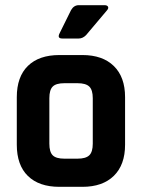

<svg xmlns="http://www.w3.org/2000/svg" viewBox="-20 -723 549 743"><path d="M285 -703H384Q395 -703 398 -697Q401 -691 394 -683L313 -587Q300 -574 285 -574H221Q200 -574 211 -595L255 -684Q266 -703 285 -703ZM299 0H210Q131 0 88 -42Q45 -84 45 -163V-347Q45 -426 88 -468Q131 -510 210 -510H299Q377 -510 420.5 -467.5Q464 -425 464 -347V-163Q464 -85 420.5 -42.5Q377 0 299 0ZM229 -109H280Q312 -109 325.5 -122Q339 -135 339 -167V-343Q339 -375 325.5 -388Q312 -401 280 -401H229Q197 -401 184 -388Q171 -375 171 -343V-167Q171 -135 184 -122Q197 -109 229 -109Z"/></svg>

Font: Rajdhani
Style: Bold
Weight: 700
Designer: Satya Rajpurohit, Jyotish Sonowal
Foundry: Indian Type Foundry
Version: Version 1.201 February 1, 2022